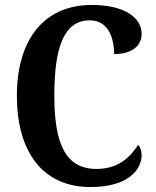

<svg xmlns="http://www.w3.org/2000/svg" viewBox="-20 -744 627 774"><path d="M345 10C504 10 551 -66 551 -119C551 -135 545 -152 537 -160C506 -113 460 -63 369 -63C246 -63 199 -161 199 -358C199 -550 236 -662 342 -662C416 -662 440 -592 440 -526C513 -526 551 -560 551 -608C551 -672 483 -724 350 -724C151 -724 48 -576 48 -358C48 -137 148 10 345 10Z"/></svg>

Font: Noto Serif Ethiopic Condensed
Style: Bold
Weight: 700
Width: 3
Designer: Monotype Design Team
Foundry: Monotype Imaging Inc.
Version: Version 2.102